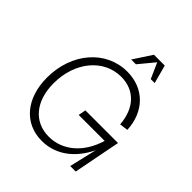

<svg xmlns="http://www.w3.org/2000/svg" viewBox="-243 -1093 1281 1281"><g transform="rotate(45 398.0 -452.0)"><path d="M353 16C480 16 587 -60 652 -195L606 0H658L723 -334H415L405 -281H650C605 -130 497 -37 367 -37C226 -37 137 -144 137 -313C137 -513 261 -662 426 -662C552 -662 635 -575 645 -432L705 -440C697 -606 588 -715 430 -715C230 -715 79 -540 79 -308C79 -112 188 16 353 16ZM391 -790H436L527 -900L576 -790H613L578 -920H476Z"/></g></svg>

Font: Uncut Sans Light Italic
Style: Regular
Weight: 300
Italic angle: -11°
Designer: Kasper Nordkvist
Foundry: UNCUT.wtf
Version: Version 1.304;Glyphs 3.2 (3246)